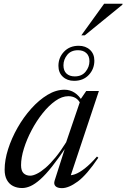

<svg xmlns="http://www.w3.org/2000/svg" viewBox="-20 -964 654 994"><path d="M263 -29.5 321.5 -212.5H329Q284.5 -146 250.2 -102.8Q216 -59.5 188.2 -35Q160.5 -10.5 137.8 -0.5Q115 9.5 94.5 9.5Q68 9.5 47.5 -1Q27 -11.5 15.5 -32.8Q4 -54 4 -85.5Q4 -135.5 22 -192Q40 -248.5 71 -303Q102 -357.5 142 -402Q182 -446.5 226 -473Q270 -499.5 314 -499.5Q342.5 -499.5 366 -484.2Q389.5 -469 407 -439L399 -423Q388 -446.5 371.8 -456.2Q355.5 -466 334 -466Q301 -466 266.8 -441.8Q232.5 -417.5 200.8 -377.8Q169 -338 143.8 -290.2Q118.5 -242.5 103.8 -195Q89 -147.5 89 -109Q89 -79.5 102.2 -67Q115.5 -54.5 136.5 -54.5Q151 -54.5 171.2 -64.5Q191.5 -74.5 215.5 -95Q239.5 -115.5 266.8 -148.5Q294 -181.5 322.5 -227.5L399.5 -453.5L426.5 -493H492L341.5 -41.5L331.5 -58Q345.5 -54 367.8 -61.8Q390 -69.5 419 -92Q448 -114.5 482 -153.5L489 -147.5Q429.5 -59 382.8 -24.5Q336 10 300.5 10Q277 10 267 -0.5Q257 -11 263 -29.5ZM387.5 -727Q423 -727 445.8 -706Q468.5 -685 468.5 -650Q468.5 -607 439.8 -576.2Q411 -545.5 363.5 -545.5Q328 -545.5 305.2 -566.8Q282.5 -588 282.5 -623Q282.5 -666 311.5 -696.5Q340.5 -727 387.5 -727ZM367 -568.5Q403.5 -568.5 423.2 -593Q443 -617.5 443 -647Q443 -674.5 427 -689.2Q411 -704 384 -704Q347.5 -704 328 -679.8Q308.5 -655.5 308.5 -626Q308.5 -598 324.2 -583.2Q340 -568.5 367 -568.5ZM401 -781 519 -944.5H614.5L613.5 -939.5L419 -781Z"/></svg>

Font: Newsreader 60pt
Style: Italic
Weight: 400
Italic angle: -17°
Designer: Hugues Gentile
Foundry: Production Type
Version: Version 1.003